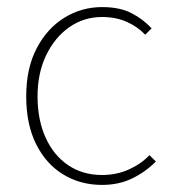

<svg xmlns="http://www.w3.org/2000/svg" viewBox="-20 -510 486 542"><path d="M268 12Q207 12 158.5 -17.5Q110 -47 82 -103Q54 -159 54 -238Q54 -318 84 -374.5Q114 -431 162.5 -460.5Q211 -490 268 -490Q318 -490 351 -473Q384 -456 408 -430L390 -412Q368 -435 337.5 -448.5Q307 -462 268 -462Q217 -462 176 -433.5Q135 -405 110.5 -354.5Q86 -304 86 -238Q86 -172 108.5 -122Q131 -72 172 -44Q213 -16 268 -16Q309 -16 343.5 -31.5Q378 -47 402 -72L420 -54Q390 -24 352.5 -6Q315 12 268 12Z"/></svg>

Font: Source Sans 3 ExtraLight ExtraLight
Style: Regular
Weight: 250
Version: Version 3.052;hotconv 1.1.0;makeotfexe 2.6.0